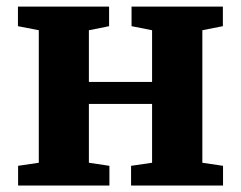

<svg xmlns="http://www.w3.org/2000/svg" viewBox="-20 -574 746 594"><path d="M36 0V-61L100 -70.5V-480.5L35.5 -493V-553.5H317.5V-493L255 -480.5V-320.5H450.5V-480.5L387 -493V-553.5H669.5V-493L606 -480.5V-70.5L670 -61V0H385.5V-61L450.5 -70.5V-252.5H255V-70.5L318.5 -61V0Z"/></svg>

Font: Merriweather 24pt ExtraBold
Style: Regular
Weight: 800
Version: Version 2.100